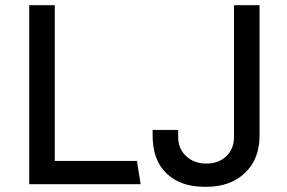

<svg xmlns="http://www.w3.org/2000/svg" viewBox="-20 -706 1102 736"><path d="M92 -686H190V-89H505L519 0H92ZM975 -686V-187Q975 -96 919 -43Q863 10 772 10H763Q672 10 618.5 -41Q565 -92 565 -187V-208H663V-181Q663 -136 693.5 -107.5Q724 -79 771 -79Q818 -79 847.5 -107Q877 -135 877 -181V-686Z"/></svg>

Font: Chivo
Style: Regular
Weight: 400
Designer: Hector Gatti
Foundry: Omnibus-Type
Version: Version 1.007;PS 001.007;hotconv 1.0.88;makeotf.lib2.5.64775